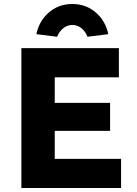

<svg xmlns="http://www.w3.org/2000/svg" viewBox="-20 -941 685 961"><path d="M87 0V-700H575V-554H254V-426H531V-286H254V-146H586V0ZM266 -757 162 -770Q176 -837 225 -879Q274 -921 342 -921Q410 -921 459 -879Q508 -837 522 -770L418 -757Q408 -783 388 -799.5Q368 -816 342 -816Q317 -816 296.5 -799.5Q276 -783 266 -757Z"/></svg>

Font: Readex Pro
Style: Bold
Weight: 700
Designer: Bonnie Shaver-Troup, Thomas Jockin
Foundry: Lexend
Version: Version 1.203; ttfautohint (v1.8.3)